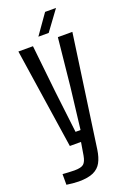

<svg xmlns="http://www.w3.org/2000/svg" viewBox="-179 -817 727 1083"><g transform="rotate(-20 184.0 -276.0)"><path d="M96 205.5Q81.5 205.5 60.5 203.5Q39.5 201.5 23.5 199V135Q37 136 57.5 137.2Q78 138.5 94.5 138.5Q135 138.5 149.8 125.2Q164.5 112 170.5 78L183.5 0H116.5L26 -600H113.5L144.5 -312L174 -64H204L233.5 -312L263 -600H350L255 72.5Q248.5 117 232.5 146.5Q216.5 176 184.2 190.8Q152 205.5 96 205.5ZM160.5 -640 244 -758.5H309.5L222.5 -640Z"/></g></svg>

Font: Big Shoulders
Style: Regular
Weight: 400
Designer: Patric King
Foundry: XO Type Co
Version: Version 2.002